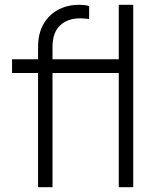

<svg xmlns="http://www.w3.org/2000/svg" viewBox="-20 -777 655 797"><path d="M138 0V-474H30V-531H138V-582Q138 -638 160.5 -677Q183 -716 221.5 -736.5Q260 -757 308 -757Q332 -757 350 -752V-698Q342 -699 331 -700Q320 -701 314 -701Q261 -701 229.5 -671.5Q198 -642 198 -582V-531H473V-757H533V0H473V-474H198V0Z"/></svg>

Font: Plus Jakarta Sans Light
Style: Regular
Weight: 300
Designer: Gumpita Rahayu
Foundry: Tokotype
Version: Version 2.006; ttfautohint (v1.8.4.7-5d5b)